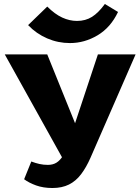

<svg xmlns="http://www.w3.org/2000/svg" viewBox="-20 -931 700 963"><path d="M243 12Q197 12 161 -1Q125 -14 101 -32L137 -121Q158 -113 178 -108.5Q198 -104 220 -104Q245 -104 263 -115Q281 -126 296 -150Q311 -174 323 -212L471 -658H660L434 -140Q413 -92 387 -57.5Q361 -23 326 -5.5Q291 12 243 12ZM310 -108 4 -658H217L407 -188ZM331 -715Q271 -715 216.5 -738.5Q162 -762 121 -805L217 -898Q255 -860 292 -843Q329 -826 366 -826Q409 -826 441.5 -846.5Q474 -867 506 -911L572 -871Q535 -793 469.5 -754Q404 -715 331 -715Z"/></svg>

Font: Ysabeau Office Black
Style: Regular
Weight: 900
Designer: Christian Thalmann (Catharsis Fonts)
Version: Version 2.001;gftools[0.9.30]; featfreeze: tnum,lnum,ss02